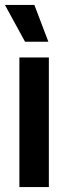

<svg xmlns="http://www.w3.org/2000/svg" viewBox="-24 -762 271 782"><path d="M55 0V-528H175V0ZM78 -592 -4 -742H116L173 -592Z"/></svg>

Font: Bricolage Grotesque 24pt Condensed SemiBold
Style: Regular
Weight: 600
Width: 3
Designer: Mathieu Triay
Foundry: Atelier Triay
Version: Version 1.001;gftools[0.9.33.dev8+g029e19f]